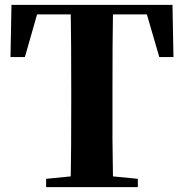

<svg xmlns="http://www.w3.org/2000/svg" viewBox="-20 -767 754 787"><path d="M443 -708Q441 -605 441 -395V-198Q442 -112 443 -44L545 -34V0H169V-34L270 -44Q272 -144 272 -351V-395Q272 -605 270 -708H132L82 -533H23L27 -747H687L691 -533H633L582 -708Z"/></svg>

Font: Source Han Serif SC Heavy
Style: Regular
Weight: 900
Designer: Ryoko NISHIZUKA  (kana & ideographs); Frank Grießhammer (Latin, Greek & Cyrillic); Wenlong ZHANG  (bopomofo); Sandoll Co
Foundry: Adobe Systems Incorporated
Version: Version 1.001 October 20, 2017